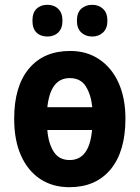

<svg xmlns="http://www.w3.org/2000/svg" viewBox="-20 -769 581 799"><path d="M502 -275Q502 -139 440.5 -64.5Q379 10 269 10Q199 10 147.5 -24Q96 -58 67.5 -121.5Q39 -185 39 -275Q39 -410 100.5 -483.5Q162 -557 272 -557Q342 -557 394 -521.5Q446 -486 474 -423Q502 -360 502 -275ZM270 -444Q190 -444 177 -323H364Q359 -374 337.5 -409Q316 -444 270 -444ZM270 -103Q352 -103 363 -228H177Q181 -174 203 -138.5Q225 -103 270 -103ZM115 -683Q115 -716 132 -732.5Q149 -749 177 -749Q205 -749 222.5 -732Q240 -715 240 -683Q240 -651 222.5 -634Q205 -617 177 -617Q149 -617 132 -633.5Q115 -650 115 -683ZM300 -683Q300 -716 318 -732.5Q336 -749 364 -749Q391 -749 409 -732Q427 -715 427 -683Q427 -651 409 -634Q391 -617 364 -617Q336 -617 318 -634Q300 -651 300 -683Z"/></svg>

Font: Noto Sans Condensed
Style: Bold
Weight: 700
Width: 3
Designer: Monotype Design Team
Foundry: Monotype Imaging Inc.
Version: Version 2.013; ttfautohint (v1.8.4.7-5d5b)